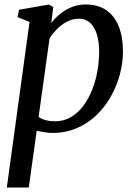

<svg xmlns="http://www.w3.org/2000/svg" viewBox="-20 -584 606 858"><path d="M10.5 254 112 -486 58.5 -507.5 65 -540.5 198 -563.5 218 -553 209 -481Q225 -502.5 248 -521.2Q271 -540 300 -552Q329 -564 363 -564Q419 -564 456 -537.8Q493 -511.5 511.2 -464.5Q529.5 -417.5 529.5 -354Q529.5 -303.5 515.8 -251.8Q502 -200 475.5 -153Q449 -106 410.8 -69.2Q372.5 -32.5 323 -11.2Q273.5 10 214 10Q197.5 10 179.2 7Q161 4 144 0.5L108.5 254ZM152.5 -61.5Q167 -51.5 185.5 -46.8Q204 -42 225.5 -42Q265.5 -42 297.2 -60.8Q329 -79.5 352.8 -111.5Q376.5 -143.5 392.2 -183.8Q408 -224 415.5 -267.5Q423 -311 423 -352.5Q423 -398.5 412.5 -431.5Q402 -464.5 382 -482.5Q362 -500.5 333.5 -500.5Q304.5 -500.5 279 -487Q253.5 -473.5 233.8 -453.2Q214 -433 201.5 -413Z"/></svg>

Font: Merriweather 28pt
Style: Italic
Weight: 400
Italic angle: -7.8°
Version: Version 2.101